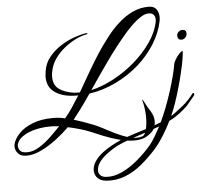

<svg xmlns="http://www.w3.org/2000/svg" viewBox="-133 -793 1289 1210"><g transform="rotate(-5 511.5 -188.0)"><path d="M5 145Q-33 145 -50 125Q-67 105 -67 82Q-67 78 -67 74.5Q-67 71 -66 68Q-58 33 -26 -0.5Q6 -34 60.5 -55.5Q115 -77 188 -77Q207 -77 227 -75Q247 -73 266 -68Q290 -96 313.5 -131Q337 -166 361 -205H342Q333 -205 323 -206Q254 -211 210 -243.5Q166 -276 166 -340Q166 -349 167.5 -358Q169 -367 170 -377Q178 -427 209.5 -465Q241 -503 283.5 -530Q326 -557 369 -572Q412 -587 443 -591H448Q453 -591 453 -588Q453 -584 443 -583Q414 -578 378 -560.5Q342 -543 306.5 -515Q271 -487 244.5 -449.5Q218 -412 210 -366Q207 -350 207 -336Q207 -283 242.5 -257.5Q278 -232 337 -224Q345 -223 354 -223H373L437 -334Q470 -392 505.5 -447.5Q541 -503 580 -553Q618 -603 661 -641Q703 -679 750.5 -701Q798 -723 851 -723Q885 -723 900 -702Q915 -681 915 -652Q915 -647 914.5 -641Q914 -635 913 -629Q899 -556 855.5 -486Q812 -416 748 -359Q683 -302 601.5 -262.5Q520 -223 432 -210Q400 -162 371 -123Q342 -84 319 -55Q349 -46 378.5 -35.5Q408 -25 436 -14Q455 -7 482 6.5Q509 20 537 35Q565 50 588 60Q618 74 647.5 83.5Q677 93 704 93Q724 93 742 87Q759 80 767 45.5Q775 11 775 -30Q775 -58 771 -87Q767 -116 760 -141Q759 -144 761 -144Q763 -143 769 -132Q788 -95 807.5 -64.5Q827 -34 827 1Q827 8 825.5 16Q824 24 822 32Q815 56 790 75.5Q765 95 745 101Q718 109 690 109Q644 109 592.5 95Q541 81 494.5 62Q448 43 415 29Q389 18 352.5 7.5Q316 -3 278 -11Q243 24 196 60Q149 96 99 120.5Q49 145 5 145ZM446 -231Q517 -247 590.5 -286.5Q664 -326 726 -380Q788 -434 832 -498Q876 -562 888 -627Q889 -630 889 -633.5Q889 -637 889 -640Q889 -657 879.5 -669Q870 -681 846 -681Q825 -681 798 -664Q768 -645 734.5 -612Q701 -579 665 -534Q628 -489 591 -439Q554 -388 517 -334.5Q480 -281 446 -231ZM10 124Q47 124 86 100Q125 76 160.5 42Q196 8 224 -22Q203 -23 185 -25Q130 -27 80.5 -16Q31 -5 -3 17Q-37 39 -45 69Q-46 72 -46 80Q-46 95 -35 109.5Q-24 124 10 124ZM1040 -498Q1028 -498 1021.5 -505.5Q1015 -513 1015 -524Q1015 -539 1026 -549Q1037 -559 1050 -559Q1075 -559 1075 -534Q1075 -520 1064.5 -509Q1054 -498 1040 -498ZM490 346Q451 342 433 320Q415 298 417 269Q420 239 439 213Q458 187 486 165.5Q514 144 545 127.5Q576 111 603 99Q635 85 683 70Q731 55 780 39.5Q829 24 864 9Q884 -32 903 -82Q922 -132 938 -182Q954 -232 965 -275Q976 -318 980 -344Q981 -357 992.5 -376.5Q1004 -396 1018 -411Q1032 -426 1041 -427Q1041 -407 1034.5 -370Q1028 -333 1017 -287Q1006 -241 992 -192.5Q978 -144 963 -100.5Q948 -57 933 -25Q945 -31 955 -39Q981 -58 1006 -78Q1031 -98 1043 -112Q1063 -132 1079 -154Q1082 -157 1084 -157Q1090 -157 1090 -149Q1090 -143 1086 -139L1042 -86Q1036 -78 1013 -58Q990 -38 963 -20Q942 -5 919 5Q895 54 868 97Q841 140 812 173Q766 225 715.5 266.5Q665 308 609 329.5Q553 351 490 346ZM491 322Q541 326 593.5 301Q646 276 695 234Q744 192 784 145Q801 123 818 94.5Q835 66 852 34Q790 57 724 78Q657 99 603 122Q581 131 554.5 147Q528 163 503 183Q478 203 461.5 226.5Q445 250 444 275Q442 291 453.5 305.5Q465 320 491 322Z"/></g></svg>

Font: Birthstone Bounce
Style: Regular
Weight: 400
Designer: Robert E. Leuschke
Foundry: Rob Leuschke
Version: Version 1.010; ttfautohint (v1.8.3)